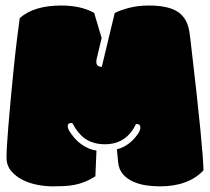

<svg xmlns="http://www.w3.org/2000/svg" viewBox="-20 -659 752 688"><path d="M552.7 8.8Q530.8 8.8 505.6 5.4Q480.5 2 458.5 -7.6Q436.5 -17.1 421.1 -34.2Q405.8 -51.3 403.3 -78.1L398.9 -124Q443.8 -135.3 474.6 -179.7Q482.9 -192.4 482.9 -201.7Q482.9 -214.4 470.2 -214.4H468.8Q468.3 -213.9 466.8 -213.9Q432.6 -142.1 356 -142.1Q316.9 -142.1 289.3 -159.2Q261.7 -176.3 238.8 -218.3H235.8Q222.7 -218.3 222.7 -207Q222.7 -199.2 228.5 -189.5Q236.3 -176.8 246.6 -164.8Q256.8 -152.8 269.3 -143.6Q281.7 -134.3 296.1 -127.9Q310.5 -121.6 325.7 -119.6L321.8 -27.3Q302.7 -15.1 284.7 -7.8Q266.6 -0.5 248 3.2Q229.5 6.8 209.7 7.8Q189.9 8.8 168 8.8Q144.5 8.8 116 3.7Q87.4 -1.5 62.5 -13.7Q37.6 -25.9 20.5 -45.7Q3.4 -65.4 3.4 -94.7Q3.4 -127 9.8 -205.3Q16.1 -283.7 28.8 -410.6Q35.6 -476.6 41.3 -522.2Q46.9 -567.9 50.8 -594.2Q101.6 -639.2 199.2 -639.2Q270.5 -639.2 317.4 -612.8L344.2 -522.9L327.1 -451.2Q325.2 -444.8 325.2 -437Q325.2 -419.9 344.7 -419.4L391.1 -612.3Q411.6 -623 443.6 -631.1Q475.6 -639.2 513.7 -639.2Q549.3 -639.2 575.4 -633.3Q601.6 -627.4 619.4 -615Q637.2 -602.5 647.2 -582.5Q657.2 -562.5 660.2 -533.7Q661.1 -528.3 662.1 -519.5Q663.1 -510.7 664.6 -498Q687 -307.1 698 -194.8Q709 -82.5 709 -48.3Q654.8 8.8 552.7 8.8Z"/></svg>

Font: Modak sl
Style: Regular
Weight: 400
Designer: Sarang Kulkarni, Maithili Shingre, Noopur Datye
Foundry: Ek Type
Version: Version 1.036;PS Version 1.000;hotconv 1.0.79;makeotf.lib2.5